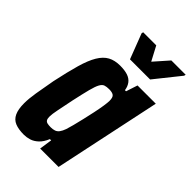

<svg xmlns="http://www.w3.org/2000/svg" viewBox="-214 -776 863 863"><g transform="rotate(45 217.5 -344.5)"><path d="M111 8Q77 8 55 -1Q33 -10 22.5 -32.5Q12 -55 12 -93Q12 -122 18.5 -162Q25 -202 35 -256Q51 -331 65.5 -381.5Q80 -432 98 -462Q116 -492 140 -505Q164 -518 198 -518Q227 -518 246.5 -511.5Q266 -505 277 -490.5Q288 -476 291 -455H298L316 -510H432L324 0H207L216 -61H208Q197 -34 180.5 -18.5Q164 -3 146 2.5Q128 8 111 8ZM173 -101Q186 -101 196.5 -104.5Q207 -108 214.5 -118Q222 -128 228 -145Q232 -157 238 -180Q244 -203 250.5 -231Q257 -259 263 -287Q269 -315 272.5 -338Q276 -361 276 -372Q276 -394 267 -401Q258 -408 238 -408Q222 -408 211.5 -404.5Q201 -401 193 -386.5Q185 -372 177 -341Q169 -310 157 -255Q147 -205 141 -176Q135 -147 135 -131Q135 -118 139 -111.5Q143 -105 151.5 -103Q160 -101 173 -101ZM209 -569 163 -689 165 -697H248L284 -629L344 -697H435L433 -689L337 -569Z"/></g></svg>

Font: Saira Condensed
Style: Bold Italic
Weight: 700
Width: 3
Italic angle: -12°
Designer: Hector Gatti with collaboration of the Omnibus-Type team
Foundry: Omnibus-Type
Version: Version 1.101